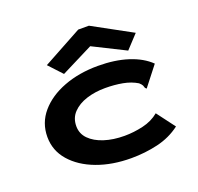

<svg xmlns="http://www.w3.org/2000/svg" viewBox="-122 -820 995 964"><g transform="rotate(-20 375.0 -338.0)"><path d="M422 11Q320 11 238.5 -19.5Q157 -50 109 -105Q61 -160 61 -233Q61 -308 109 -364Q157 -420 238.5 -451Q320 -482 421 -482Q511 -482 581 -459.5Q651 -437 694 -395L619 -299L613 -291L606 -297Q604 -305 601 -311.5Q598 -318 586 -329Q553 -349 510 -357Q467 -365 417 -365Q363 -365 317.5 -350.5Q272 -336 244 -307Q216 -278 216 -234Q216 -194 244 -165.5Q272 -137 320 -121.5Q368 -106 428 -106Q477 -106 527 -117.5Q577 -129 613 -159L686 -62Q632 -21 563.5 -5Q495 11 422 11ZM248 -502 182 -573 391 -687H448L657 -573L591 -502L419 -588Z"/></g></svg>

Font: Inconsolata ExtraExpanded Black
Style: Regular
Weight: 900
Width: 8
Monospace: yes
Designer: Raph Levien, Cyreal, Brenton Simpson
Foundry: Raph Levien, Cyreal, Google
Version: Version 3.001; ttfautohint (v1.8.2.53-6de2)